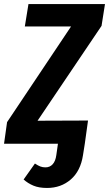

<svg xmlns="http://www.w3.org/2000/svg" viewBox="-44 -712 540 951"><path d="M459 -584 142 -114 392 -115 376 0 367 57Q355 135 306.5 177Q258 219 189 219Q149 219 121.5 207.5Q94 196 73 177L129 98Q144 108 155.5 112.5Q167 117 181 117Q203 117 217 101.5Q231 86 235 56L243 0H-24L-9 -107L308 -581H79L97 -692H476Z"/></svg>

Font: Fira Sans Compressed SemiBold
Style: Italic
Weight: 600
Width: 1
Italic angle: -8°
Designer: bBox Type GmbH & Carrois Corporate GbR & Edenspiekermann AG
Foundry: bBox Type GmbH & Carrois Corporate GbR & Edenspiekermann AG
Version: Version 4.301